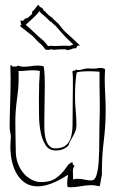

<svg xmlns="http://www.w3.org/2000/svg" viewBox="-20 -791 490 814"><path d="M96 -714H93Q87 -714 86 -711L83 -709V-707Q79 -706 77 -702L67 -705L68 -694Q68 -692 69 -690.5Q70 -689 71 -687L65 -682L69 -677L120 -637Q128 -628 136 -619.5Q144 -611 154 -603L162 -595Q167 -589 170 -584.5Q173 -580 175 -580H188Q190 -580 198 -582Q206 -580 206 -580H212Q218 -580 223.5 -581Q229 -582 254 -582L261 -581L263 -578L267 -579Q272 -579 278 -581Q284 -583 295 -587L299 -585L306 -591Q305 -592 305 -593L306 -594Q308 -596 308 -597L319 -598L294 -622Q282 -633 275 -639.5Q268 -646 261 -652Q254 -658 247 -666.5Q240 -675 228 -690L203 -713L204 -715L196 -719Q195 -721 194 -721.5Q193 -722 191 -724H189L180 -733Q175 -739 169 -744L162 -750L164 -752L158 -757Q154 -761 150 -761L142 -771L122 -746Q118 -745 117 -742Q116 -739 116 -737V-732Q111 -727 106 -722.5Q101 -718 96 -714ZM171 -611Q169 -613 168 -614.5Q167 -616 166 -617L165 -618Q144 -635 126.5 -652Q109 -669 89 -686Q90 -687 98 -694Q106 -701 115.5 -710Q125 -719 133.5 -727.5Q142 -736 145 -741L147 -744Q152 -736 159.5 -730.5Q167 -725 168 -724L195 -698V-700L217 -680Q230 -665 237.5 -656.5Q245 -648 251 -641.5Q257 -635 264 -628Q271 -621 283 -610L291 -602Q289 -601 286 -600.5Q283 -600 280 -598L274 -596L270 -597H243Q234 -597 229 -596.5Q224 -596 220 -596H211Q209 -596 206.5 -596Q204 -596 199 -597H196Q195 -596 185 -596H183L179 -602ZM407 -503Q400 -503 392 -501.5Q384 -500 373 -500Q368 -500 363.5 -500.5Q359 -501 354 -501Q342 -501 331.5 -497.5Q321 -494 312 -494Q304 -494 301 -497Q301 -491 295 -491.5Q289 -492 287 -487Q288 -480 288.5 -472Q289 -464 289 -456V-419Q289 -399 288.5 -377.5Q288 -356 288 -315Q288 -286 287.5 -259Q287 -232 281 -210Q275 -188 259.5 -175Q244 -162 214 -162Q200 -162 191 -170.5Q182 -179 177 -192Q172 -205 170 -221Q168 -237 168 -252V-289Q168 -327 169 -362Q170 -397 170 -426Q170 -452 169 -473.5Q168 -495 165 -510Q154 -513 141 -513Q127 -513 110.5 -510.5Q94 -508 80 -508Q70 -508 55 -513Q54 -509 47 -509H33Q31 -510 30 -512.5Q29 -515 27 -515Q26 -515 24 -513V-510Q24 -498 24.5 -485.5Q25 -473 25 -460Q25 -408 23 -353Q21 -298 21 -250Q21 -241 23 -232.5Q25 -224 26 -215Q26 -203 25 -191.5Q24 -180 24 -169Q24 -134 31.5 -103.5Q39 -73 53.5 -50Q68 -27 89.5 -14Q111 -1 139 -1Q158 -1 176.5 -6Q195 -11 211.5 -18.5Q228 -26 242.5 -34.5Q257 -43 269 -50Q267 -42 266 -32.5Q265 -23 265 -14Q265 -4 266 -0.5Q267 3 278 3Q298 3 322.5 -1.5Q347 -6 370 -6Q382 -6 402 -1Q404 -5 406 -17.5Q408 -30 412 -51V-69Q412 -129 420 -194Q428 -259 428 -323Q428 -358 426 -392Q424 -426 424 -458Q424 -469 424.5 -478.5Q425 -488 426 -497Q418 -503 407 -503ZM367 -26Q353 -26 338.5 -29.5Q324 -33 310 -33Q299 -33 290 -30Q290 -39 289.5 -47.5Q289 -56 289 -64Q289 -81 296 -88Q291 -92 289.5 -93Q288 -94 287 -104Q278 -101 272 -95Q266 -89 261 -81Q241 -52 217 -35.5Q193 -19 155 -19Q134 -19 114.5 -29Q95 -39 80 -56.5Q65 -74 56 -98Q47 -122 47 -150Q47 -167 46 -197.5Q45 -228 45 -270Q45 -301 47 -325Q49 -349 52 -370.5Q55 -392 57 -412.5Q59 -433 59 -456V-473Q59 -485 58 -490Q77 -490 91 -491.5Q105 -493 119 -493Q127 -493 134 -492.5Q141 -492 149 -490Q147 -464 146 -435Q145 -406 145 -366Q145 -337 145.5 -300Q146 -263 152.5 -230.5Q159 -198 173.5 -175.5Q188 -153 217 -153Q250 -153 270 -174Q273 -184 278.5 -194Q284 -204 290 -214.5Q296 -225 300 -236Q304 -247 304 -261Q304 -290 301 -321.5Q298 -353 298 -382Q298 -408 299.5 -433.5Q301 -459 305 -484Q317 -487 329.5 -488Q342 -489 356 -489Q367 -489 378.5 -488.5Q390 -488 402 -487V-425Q402 -413 402.5 -395.5Q403 -378 403 -355V-331V-315Q401 -253 401 -200Q401 -147 398.5 -108.5Q396 -70 389 -48Q382 -26 367 -26Z"/></svg>

Font: Londrina Sketch
Style: Regular
Weight: 400
Designer: Marcelo Magalhaes
Foundry: Marcelo Magalhães
Version: Version 1.002